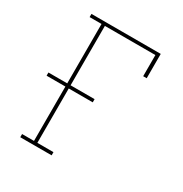

<svg xmlns="http://www.w3.org/2000/svg" viewBox="-171 -863 942 991"><g transform="rotate(30 300.0 -367.5)"><path d="M89 0V-19H160V-343H48V-362H160V-716H89V-735H502V-590H481V-716H180V-362H323V-343H180V-19H276V0Z"/></g></svg>

Font: Iosevka Etoile Thin
Style: Regular
Weight: 100
Designer: Belleve Invis
Foundry: Belleve Invis
Version: Version 22.1.2; ttfautohint (v1.8.4)